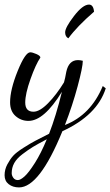

<svg xmlns="http://www.w3.org/2000/svg" viewBox="-40 -537 481 837"><path d="M321 -272Q321 -245 298.5 -161Q276 -77 243 8Q356 -36 408 -162L421 -152Q384 -35 232 35Q132 280 43 280Q16 280 -2 266Q-20 252 -20 227Q-20 202 -8 179.5Q4 157 17.5 142Q31 127 63.5 106.5Q96 86 113.5 77Q131 68 174 46Q204 -31 230 -137Q152 -10 84 -10Q52 -10 28 -31Q4 -52 4 -91Q4 -146 37 -227.5Q70 -309 92 -309Q101 -309 118.5 -301.5Q136 -294 136 -286Q116 -257 93 -192.5Q70 -128 70 -90Q70 -50 106 -50Q133 -50 169.5 -87Q206 -124 239 -178Q244 -195 249 -224Q260 -275 300 -275Q309 -275 321 -272ZM38 248Q49 248 67 232Q85 216 112 173.5Q139 131 164 70Q124 91 103.5 103.5Q83 116 58 135Q33 154 22 174Q11 194 11 218Q11 228 18 238Q25 248 38 248ZM370 -486Q296 -422 258 -370Q244 -377 244 -396Q244 -417 282.5 -467Q321 -517 348 -517Q367 -517 370 -486Z"/></svg>

Font: Dancing Script
Style: Regular
Weight: 400
Designer: Pablo Impallari
Foundry: Pablo Impallari. www.impallari.com
Version: Version 1.002